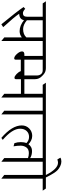

<svg xmlns="http://www.w3.org/2000/svg" viewBox="908 -1910 950 2911"><g transform="rotate(90 1383.5 -455.0)"><path d="M401 -277Q317 -277 234 -343Q222 -275 137 -270Q187 -195 340 -28L297 0Q100 -239 35 -337L62 -362Q99 -327 129 -327Q182 -327 182 -388V-627H-20L-52 -675H670L702 -627H550V0L496 -44V-311Q455 -277 401 -277ZM236 -627V-387Q304 -330 369 -330Q452 -330 496 -380V-627Z M833 -627V-349H1073V-536Q1073 -576 1052.5 -601.5Q1032 -627 994 -627ZM1407 -627V0L1351 -44V-297H1129V-221Q1129 -199 1106.5 -199Q1084 -199 1051 -230.5Q1018 -262 1007 -295H833V-217Q833 -195 813 -195Q783 -195 745.5 -237Q708 -279 708 -314Q708 -349 755 -349H777V-627H630L598 -675H962Q1017 -675 1056 -641L1081 -618Q1129 -572 1129 -511V-349H1351V-627H1215L1183 -675H1527L1559 -627Z M1663 -627V0L1607 -44V-627H1487L1455 -675H1783L1815 -627Z M2099 -198Q2083 -244 2083 -295Q2083 -346 2098 -380Q2058 -420 2003.5 -420Q1949 -420 1914.5 -383Q1880 -346 1880 -284Q1880 -166 2049 -21L2019 0Q1830 -162 1830 -310Q1830 -377 1876.5 -422.5Q1923 -468 1989 -468Q2026 -468 2060.5 -450.5Q2095 -433 2115 -410Q2153 -465 2217 -465Q2281 -465 2325 -437V-627H1743L1711 -675H2501L2533 -627H2381V0L2325 -44V-404Q2288 -417 2250 -417Q2190 -417 2163.5 -379Q2137 -341 2137 -292Q2137 -243 2147 -185Z M2637 -627V0L2581 -44V-627H2430L2398 -675H2582Q2489 -859 2395 -859Q2373 -859 2346 -849L2319 -895Q2341 -910 2376.5 -910Q2412 -910 2447 -893Q2482 -876 2505.5 -854.5Q2529 -833 2553 -795Q2586 -744 2619 -675H2787L2819 -627Z"/></g></svg>

Font: Halant Light
Style: Regular
Weight: 300
Designer: Hitesh Malaviya (Devanagari), Satya Rajpurohit (Latin)
Foundry: Indian Type Foundry
Version: Version 1.101;PS 1.0;hotconv 1.0.78;makeotf.lib2.5.61930; tt